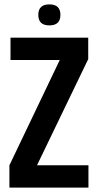

<svg xmlns="http://www.w3.org/2000/svg" viewBox="-20 -857 449 877"><path d="M205.5 -741Q155 -741 155 -789Q155 -837 205.5 -837Q256 -837 256 -789Q256 -741 205.5 -741ZM28 -685H383V-587L149 -102H384V0H23V-102L253 -583H28Z"/></svg>

Font: Khand SemiBold
Style: Regular
Weight: 600
Designer: Devanagari: Sanchit Sawaria, Jyotish Sonowal; Latin: Satya Rajpurohit
Foundry: Indian Type Foundry
Version: Version 1.101;PS 1.0;hotconv 1.0.78;makeotf.lib2.5.61930; tt